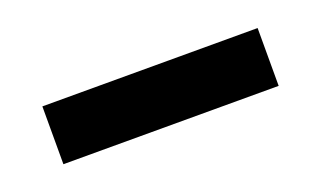

<svg xmlns="http://www.w3.org/2000/svg" viewBox="-28 -360 435 259"><g transform="rotate(-20 189.0 -230.5)"><path d="M34 -189V-272H343V-189Z"/></g></svg>

Font: Ysabeau Infant SemiBold
Style: Regular
Weight: 600
Designer: Christian Thalmann (Catharsis Fonts)
Version: Version 2.002; featfreeze: ss01,ss02,lnum